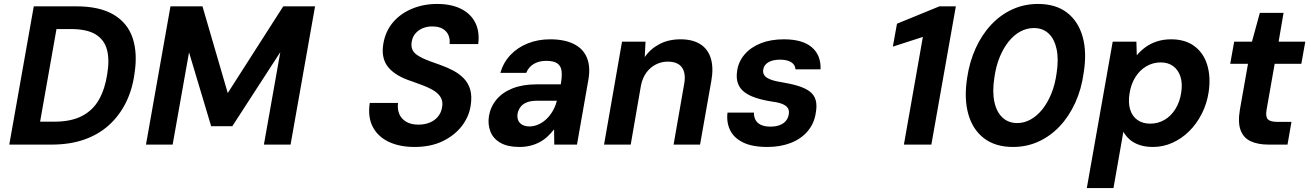

<svg xmlns="http://www.w3.org/2000/svg" viewBox="-20 -732 6635 972"><path d="M27 0 151 -700H365Q484 -700 555 -658Q626 -616 651.5 -539.5Q677 -463 661 -360Q650 -278 617 -212Q584 -146 531.5 -98.5Q479 -51 406.5 -25.5Q334 0 241 0ZM183 -116H255Q340 -116 395.5 -145Q451 -174 481.5 -228.5Q512 -283 523 -358Q535 -430 521.5 -480.5Q508 -531 464 -558Q420 -585 337 -585H266Z M719 0 843 -700H1005L1133 -261L1414 -700H1575L1451 0H1316L1399 -468L1156 -93H1049L937 -467L854 0Z M2079 12Q2003 12 1948 -14Q1893 -40 1867 -90Q1841 -140 1852 -211H1995Q1991 -179 2001.5 -154.5Q2012 -130 2036.5 -115.5Q2061 -101 2098 -101Q2130 -101 2155.5 -111.5Q2181 -122 2197.5 -142Q2214 -162 2218 -189Q2222 -210 2216.5 -226.5Q2211 -243 2197.5 -256.5Q2184 -270 2164 -280.5Q2144 -291 2119 -300.5Q2094 -310 2066 -320Q1984 -346 1946.5 -390.5Q1909 -435 1920 -507Q1930 -571 1967.5 -616.5Q2005 -662 2064 -687Q2123 -712 2193 -712Q2264 -712 2313.5 -687.5Q2363 -663 2386 -617.5Q2409 -572 2401 -509H2256Q2259 -533 2250.5 -553.5Q2242 -574 2221.5 -586Q2201 -598 2171 -598Q2144 -599 2121 -589.5Q2098 -580 2083 -562.5Q2068 -545 2064 -519Q2061 -499 2066.5 -484Q2072 -469 2085 -458.5Q2098 -448 2116.5 -439Q2135 -430 2158 -421.5Q2181 -413 2207 -404Q2244 -391 2275 -374.5Q2306 -358 2328.5 -334.5Q2351 -311 2360.5 -278Q2370 -245 2363 -199Q2355 -142 2318 -94Q2281 -46 2220.5 -17Q2160 12 2079 12Z M2610 12Q2550 12 2513.5 -9Q2477 -30 2463 -65.5Q2449 -101 2455 -143Q2463 -191 2493 -227.5Q2523 -264 2574.5 -284.5Q2626 -305 2697 -305H2819Q2826 -346 2823 -372Q2820 -398 2801.5 -411Q2783 -424 2745 -424Q2709 -424 2682.5 -408.5Q2656 -393 2644 -363H2513Q2528 -415 2563.5 -453Q2599 -491 2651 -512Q2703 -533 2765 -533Q2837 -533 2884.5 -509.5Q2932 -486 2951 -440.5Q2970 -395 2959 -330L2901 0H2786L2785 -77Q2770 -58 2752.5 -41.5Q2735 -25 2713 -13Q2691 -1 2665 5.5Q2639 12 2610 12ZM2660 -92Q2684 -92 2706 -102Q2728 -112 2746 -129Q2764 -146 2777.5 -169Q2791 -192 2798 -218L2799 -222H2698Q2668 -222 2647.5 -214Q2627 -206 2615.5 -191Q2604 -176 2600 -156Q2596 -126 2612.5 -109Q2629 -92 2660 -92Z M3038 0 3129 -521H3248L3244 -443Q3273 -485 3319 -509Q3365 -533 3425 -533Q3486 -533 3525 -508.5Q3564 -484 3578.5 -436.5Q3593 -389 3581 -322L3524 0H3390L3444 -309Q3453 -362 3432 -391Q3411 -420 3360 -420Q3329 -420 3301 -406Q3273 -392 3253 -365.5Q3233 -339 3225 -300L3173 0Z M3865 12Q3788 12 3741.5 -11Q3695 -34 3676 -73.5Q3657 -113 3663 -162H3797Q3796 -143 3804 -126.5Q3812 -110 3831 -100.5Q3850 -91 3881 -91Q3907 -91 3927 -98.5Q3947 -106 3958.5 -120Q3970 -134 3973 -152Q3977 -174 3967 -187Q3957 -200 3935.5 -207.5Q3914 -215 3881 -219Q3838 -226 3804 -237.5Q3770 -249 3747.5 -266.5Q3725 -284 3715.5 -310.5Q3706 -337 3712 -375Q3719 -421 3750 -457Q3781 -493 3831.5 -513Q3882 -533 3948 -533Q4043 -533 4090 -492.5Q4137 -452 4134 -381H4007Q4006 -404 3985.5 -417Q3965 -430 3929 -430Q3892 -430 3869.5 -416.5Q3847 -403 3844 -380Q3841 -365 3848.5 -352.5Q3856 -340 3877 -331Q3898 -322 3936 -316Q3985 -308 4020.5 -297Q4056 -286 4078.5 -269.5Q4101 -253 4109 -226.5Q4117 -200 4110 -161Q4102 -107 4069 -68Q4036 -29 3983.5 -8.5Q3931 12 3865 12Z M4556 0 4652 -545 4500 -496 4521 -612 4736 -700H4819L4695 0Z M5108 12Q5019 12 4961.5 -32Q4904 -76 4882 -154.5Q4860 -233 4876 -337Q4888 -419 4919.5 -488Q4951 -557 4998 -607Q5045 -657 5105 -684.5Q5165 -712 5235 -712Q5325 -712 5382 -668Q5439 -624 5461 -545.5Q5483 -467 5466 -363Q5455 -281 5423.5 -212Q5392 -143 5345 -93Q5298 -43 5238 -15.5Q5178 12 5108 12ZM5130 -109Q5165 -109 5197.5 -127Q5230 -145 5256.5 -178Q5283 -211 5302 -257Q5321 -303 5329 -361Q5340 -432 5329 -483.5Q5318 -535 5288.5 -562.5Q5259 -590 5214 -590Q5178 -590 5145.5 -572.5Q5113 -555 5086.5 -522Q5060 -489 5041 -443Q5022 -397 5014 -339Q5003 -268 5014 -216.5Q5025 -165 5055 -137Q5085 -109 5130 -109Z M5482 220 5613 -521H5733L5735 -452Q5754 -475 5779.5 -493.5Q5805 -512 5837.5 -522.5Q5870 -533 5909 -533Q5980 -533 6026.5 -498.5Q6073 -464 6091.5 -403.5Q6110 -343 6099 -267Q6090 -207 6064 -156Q6038 -105 6000 -67.5Q5962 -30 5915 -9Q5868 12 5817 12Q5780 12 5750.5 2.5Q5721 -7 5700.5 -24.5Q5680 -42 5667 -65L5617 220ZM5803 -106Q5842 -106 5875 -125Q5908 -144 5930.5 -180Q5953 -216 5960 -264Q5967 -310 5956 -344Q5945 -378 5919.5 -397Q5894 -416 5856 -416Q5817 -416 5783.5 -396.5Q5750 -377 5727.5 -341Q5705 -305 5698 -257Q5691 -211 5701.5 -177Q5712 -143 5738.5 -124.5Q5765 -106 5803 -106Z M6402 0Q6348 0 6311.5 -17Q6275 -34 6260.5 -73Q6246 -112 6257 -177L6298 -409H6208L6228 -521H6318L6358 -667H6478L6453 -521H6588L6568 -409H6433L6392 -176Q6386 -141 6398.5 -128Q6411 -115 6447 -115H6518L6498 0Z"/></svg>

Font: DM Sans 10pt
Style: Bold Italic
Weight: 700
Italic angle: -10°
Version: Version 4.004;gftools[0.9.30]